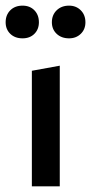

<svg xmlns="http://www.w3.org/2000/svg" viewBox="-28 -661 323 681"><path d="M85 0V-410L184 -428V0ZM52 -525Q25 -525 8.5 -541Q-8 -557 -8 -582Q-8 -608 8.5 -624.5Q25 -641 52 -641Q78 -641 94 -624.5Q110 -608 110 -582Q110 -557 94 -541Q78 -525 52 -525ZM217 -525Q190 -525 173 -541Q156 -557 156 -582Q156 -608 173 -624.5Q190 -641 217 -641Q242 -641 258.5 -624.5Q275 -608 275 -582Q275 -557 258.5 -541Q242 -525 217 -525Z"/></svg>

Font: Ysabeau SemiBold
Style: Regular
Weight: 600
Designer: Christian Thalmann (Catharsis Fonts)
Version: Version 2.000;gftools[0.9.27.dev2+g8671c4b]